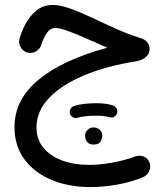

<svg xmlns="http://www.w3.org/2000/svg" viewBox="-20 -450 680 789"><path d="M196.8 -429.7Q227.5 -429.7 270 -414.3Q312.5 -398.9 360.8 -376Q409.2 -353 459 -330.8Q508.8 -308.6 554.7 -294.4Q594.7 -283.2 594.7 -247.6Q594.7 -230.5 581.1 -217.3Q567.4 -204.1 543 -198.7Q418 -179.2 325.2 -140.1Q232.4 -101.1 181.2 -46.9Q129.9 7.3 129.9 73.2Q129.9 122.6 158.2 157Q186.5 191.4 235.4 209.5Q284.2 227.5 345.2 227.5Q389.6 227.5 439.2 218.8Q488.8 210 534.7 193.4Q553.2 186.5 570.3 193.1Q587.4 199.7 593.8 216.8Q601.1 234.4 593.8 251.7Q586.4 269 569.3 277.3Q522 297.4 464.6 308.1Q407.2 318.8 352.1 318.8Q262.7 318.8 191.9 289.3Q121.1 259.8 80.3 204.6Q39.6 149.4 39.6 72.3Q39.6 -41.5 139.2 -123Q238.8 -204.6 420.9 -253.9Q395 -265.1 364 -279.1Q333 -293 302.5 -305.7Q272 -318.4 247.3 -326.7Q222.7 -335 209 -335Q186.5 -335 172.9 -315.2Q159.2 -295.4 149.9 -267.1Q145 -249 128.2 -239Q111.3 -229 93.3 -233.9Q75.2 -238.8 65.2 -255.6Q55.2 -272.5 60.1 -290.5Q77.1 -350.1 111.8 -389.9Q146.5 -429.7 196.8 -429.7ZM267.1 17.1Q264.6 7.3 269.5 -2Q274.4 -11.2 284.2 -14.2Q302.2 -20.5 326.9 -23.2Q351.6 -25.9 375.5 -25.9Q421.4 -25.9 448.2 -15.1Q458 -9.8 461.2 1.2Q464.4 12.2 458 21.5Q447.3 36.6 429.7 31.7Q409.2 25.4 375.5 25.4Q352.5 25.4 332 27.6Q311.5 29.8 298.3 34.2Q288.6 37.1 279.3 31.7Q270 26.4 267.1 17.1ZM329.6 107.4Q329.6 94.2 339.6 84Q349.6 73.7 364.7 73.7Q385.3 73.7 395 89.4Q400.4 97.7 400.4 107.9Q400.4 118.7 393.3 131.3Q386.2 144 364.7 144Q350.6 144 343 137.9Q335.4 131.8 332.5 123.5Q329.6 115.2 329.6 107.4Z"/></svg>

Font: Mikhak-DS2-FD Medium
Style: Regular
Weight: 500
Designer: Amin Abedi
Version: Version 3.4